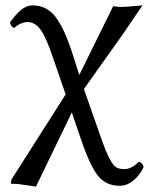

<svg xmlns="http://www.w3.org/2000/svg" viewBox="-20 -459 565 714"><path d="M175.8 -248Q152.8 -316.9 132.1 -346.9Q111.3 -377 82 -377Q71.8 -377 58.1 -371.6Q44.4 -366.2 33.2 -355Q20 -358.9 17.1 -376Q39.1 -405.8 58.8 -422.4Q78.6 -439 101.1 -439Q153.8 -439 186.8 -395.8Q219.7 -352.5 249 -261.2L274.9 -180.2L400.9 -436Q421.4 -433.1 428.2 -433.1Q439 -433.1 459.2 -434.6Q479.5 -436 494.6 -437.5L509.8 -439L437 -332L292 -127.9L354 48.8Q373.5 105 387 130.4Q400.4 155.8 411.6 162.8Q422.9 169.9 442.9 169.9Q456.1 169.9 470.5 162.4Q484.9 154.8 495.1 143.1Q509.8 144.5 514.2 162.1Q501.5 190.4 477.3 211.2Q453.1 231.9 424.8 231.9Q375 231.9 345 195.3Q314.9 158.7 280.8 58.1L247.1 -41L113.8 234.9L45.9 225.1L20 224.1L22.9 208L224.1 -107.9Z"/></svg>

Font: Common Serif Medium
Style: Regular
Weight: 500
Designer: Philipp H. Poll, Khaled Hosny
Foundry: Stefan Peev, Context Ltd.
Version: Version 1.026